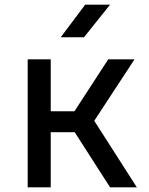

<svg xmlns="http://www.w3.org/2000/svg" viewBox="-20 -805 640 825"><path d="M99 0V-550H198V-327H300L445 -550H558L385 -286L568 0H453L301 -237H198V0ZM241 -645 346 -785H453L341 -645Z"/></svg>

Font: JetBrains Mono NL Medium
Style: Regular
Weight: 500
Monospace: yes
Designer: Philipp Nurullin, Konstantin Bulenkov
Foundry: JetBrains
Version: Version 2.305; ttfautohint (v1.8.4.7-5d5b)